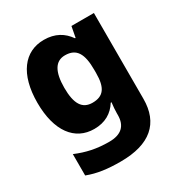

<svg xmlns="http://www.w3.org/2000/svg" viewBox="-184 -692 1007 1066"><g transform="rotate(-30 319.0 -159.5)"><path d="M249 -559C124 -559 44 -457 44 -274C44 -92 122 10 246 10C316 10 365 -20 397 -71H402C399 -48 397 -22 397 -3V8C397 77 359 113 282 113C201 113 139 99 72 71V208C135 232 199 240 282 240C471 240 565 157 565 1V-549H421L408 -480H404C370 -529 321 -559 249 -559ZM308 -426C382 -426 409 -377 409 -275V-254C409 -160 380 -121 310 -121C245 -121 215 -168 215 -271C215 -374 246 -426 308 -426Z"/></g></svg>

Font: Noto Sans Arabic UI XBd
Style: Regular
Weight: 800
Designer: Monotype Design Team, Nadine Chahine and Nizar Qandah
Foundry: Monotype Imaging Inc.
Version: Version 2.010